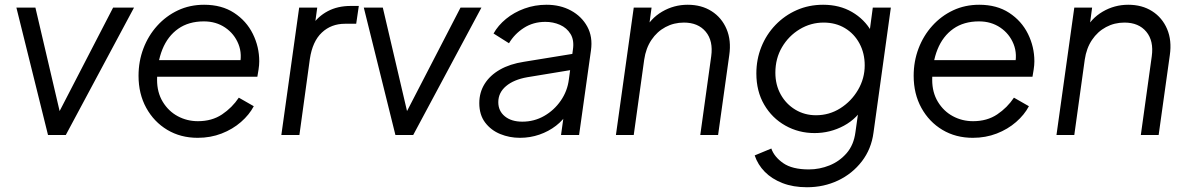

<svg xmlns="http://www.w3.org/2000/svg" viewBox="-20 -568 5000 808"><path d="M182 0 49 -536H129L239 -66H213L456 -536H544L257 0Z M812 12Q740 12 684 -21.5Q628 -55 595.5 -114Q563 -173 563 -249Q563 -310 583.5 -364Q604 -418 641.5 -459.5Q679 -501 729 -524.5Q779 -548 839 -548Q913 -548 965 -514Q1017 -480 1044 -425.5Q1071 -371 1071 -310Q1071 -294 1068 -275Q1065 -256 1063 -245H610L615 -315H1025L987 -286Q1001 -339 983.5 -382.5Q966 -426 927.5 -452Q889 -478 838 -478Q774 -478 730 -447Q686 -416 663.5 -360.5Q641 -305 641 -232Q641 -179 665 -139.5Q689 -100 728 -79Q767 -58 813 -58Q872 -58 914.5 -86.5Q957 -115 985 -157L1048 -121Q1029 -85 994 -54.5Q959 -24 912.5 -6Q866 12 812 12Z M1164 0 1239 -536H1315L1303 -448L1293 -461Q1318 -499 1359.5 -521Q1401 -543 1456 -543H1490L1479 -468H1432Q1374 -468 1334.5 -431Q1295 -394 1284 -320L1240 0Z M1644 0 1511 -536H1591L1701 -66H1675L1918 -536H2006L1719 0Z M2168 12Q2124 12 2085 -4Q2046 -20 2021.5 -52.5Q1997 -85 1997 -134Q1997 -179 2019.5 -215Q2042 -251 2084 -275Q2126 -299 2185 -308L2400 -343L2393 -275L2199 -243Q2142 -233 2109.5 -205.5Q2077 -178 2077 -138Q2077 -101 2104.5 -78.5Q2132 -56 2178 -56Q2228 -56 2270 -80Q2312 -104 2340 -144.5Q2368 -185 2374 -234L2391 -359Q2397 -399 2381 -425Q2365 -451 2336.5 -463.5Q2308 -476 2275 -476Q2224 -476 2184.5 -450.5Q2145 -425 2122 -386L2057 -427Q2076 -461 2109.5 -488.5Q2143 -516 2187 -532Q2231 -548 2280 -548Q2338 -548 2383 -523.5Q2428 -499 2451.5 -456Q2475 -413 2467 -356L2417 0H2341L2356 -107L2369 -94Q2351 -63 2320 -39Q2289 -15 2250 -1.5Q2211 12 2168 12Z M2572 0 2647 -536H2722L2708 -432L2691 -438Q2717 -490 2766.5 -519Q2816 -548 2874 -548Q2932 -548 2974.5 -521Q3017 -494 3037.5 -446Q3058 -398 3049 -336L3002 0H2927L2973 -331Q2982 -396 2950 -434.5Q2918 -473 2858 -473Q2816 -473 2780.5 -454Q2745 -435 2721.5 -400Q2698 -365 2691 -317L2647 0Z M3376 220Q3318 220 3273 202.5Q3228 185 3198.5 155Q3169 125 3156 86L3226 57Q3238 92 3276 118.5Q3314 145 3384 145Q3429 145 3471 128Q3513 111 3543 76.5Q3573 42 3580 -12L3598 -140L3620 -128Q3589 -70 3531.5 -39Q3474 -8 3408 -8Q3341 -8 3285 -39.5Q3229 -71 3196 -127.5Q3163 -184 3163 -259Q3163 -318 3184 -370.5Q3205 -423 3243.5 -463Q3282 -503 3333 -525.5Q3384 -548 3444 -548Q3513 -548 3565.5 -517.5Q3618 -487 3647 -436L3637 -416L3653 -536H3729L3656 -10Q3647 59 3607 111Q3567 163 3507 191.5Q3447 220 3376 220ZM3414 -83Q3470 -83 3516.5 -112.5Q3563 -142 3591 -190Q3619 -238 3619 -293Q3619 -344 3597 -385Q3575 -426 3536 -449.5Q3497 -473 3446 -473Q3392 -473 3345.5 -445Q3299 -417 3271 -369.5Q3243 -322 3243 -262Q3243 -211 3265.5 -170.5Q3288 -130 3327 -106.5Q3366 -83 3414 -83Z M4074 12Q4002 12 3946 -21.5Q3890 -55 3857.5 -114Q3825 -173 3825 -249Q3825 -310 3845.5 -364Q3866 -418 3903.5 -459.5Q3941 -501 3991 -524.5Q4041 -548 4101 -548Q4175 -548 4227 -514Q4279 -480 4306 -425.5Q4333 -371 4333 -310Q4333 -294 4330 -275Q4327 -256 4325 -245H3872L3877 -315H4287L4249 -286Q4263 -339 4245.5 -382.5Q4228 -426 4189.5 -452Q4151 -478 4100 -478Q4036 -478 3992 -447Q3948 -416 3925.5 -360.5Q3903 -305 3903 -232Q3903 -179 3927 -139.5Q3951 -100 3990 -79Q4029 -58 4075 -58Q4134 -58 4176.5 -86.5Q4219 -115 4247 -157L4310 -121Q4291 -85 4256 -54.5Q4221 -24 4174.5 -6Q4128 12 4074 12Z M4426 0 4501 -536H4576L4562 -432L4545 -438Q4571 -490 4620.5 -519Q4670 -548 4728 -548Q4786 -548 4828.5 -521Q4871 -494 4891.5 -446Q4912 -398 4903 -336L4856 0H4781L4827 -331Q4836 -396 4804 -434.5Q4772 -473 4712 -473Q4670 -473 4634.5 -454Q4599 -435 4575.5 -400Q4552 -365 4545 -317L4501 0Z"/></svg>

Font: Plus Jakarta Sans
Style: Italic
Weight: 400
Italic angle: -8°
Designer: Gumpita Rahayu
Foundry: Tokotype
Version: Version 2.006